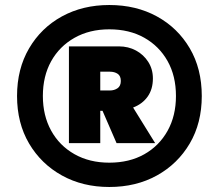

<svg xmlns="http://www.w3.org/2000/svg" viewBox="-20 -735 825 766"><path d="M416 11Q310 11 227 -35Q144 -81 96 -162.5Q48 -244 48 -352Q48 -460 96 -542Q144 -624 227 -669.5Q310 -715 416 -715Q523 -715 606 -669.5Q689 -624 737 -542.5Q785 -461 785 -352Q785 -244 737 -162.5Q689 -81 606 -35Q523 11 416 11ZM416 -86Q496 -86 555.5 -119.5Q615 -153 648.5 -213Q682 -273 682 -352Q682 -432 648.5 -491.5Q615 -551 555.5 -584.5Q496 -618 416 -618Q337 -618 277 -584Q217 -550 184 -490.5Q151 -431 151 -352Q151 -274 184 -214Q217 -154 277 -120Q337 -86 416 -86ZM255 -164V-550H454Q492 -550 522.5 -533.5Q553 -517 571.5 -488Q590 -459 590 -422Q590 -379 569 -349.5Q548 -320 511 -306L599 -164H445L389 -293H380V-164ZM380 -374H418Q436 -374 449 -383Q462 -392 462 -412Q462 -432 449.5 -440.5Q437 -449 418 -449H380Z"/></svg>

Font: Prodigy Sans Black
Style: Italic
Weight: 900
Italic angle: -13°
Designer: Wei Huang
Foundry: Wei Huang
Version: Version 1.003; ttfautohint (v1.8.3)